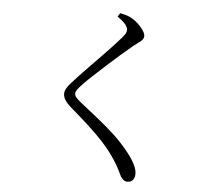

<svg xmlns="http://www.w3.org/2000/svg" viewBox="-57 -861 1114 985"><g transform="rotate(5 500.0 -368.0)"><path d="M510.4 -778.3 522.3 -796.8Q539.7 -793.5 554.4 -789.2Q569.1 -784.9 583.6 -776.5Q601.2 -766.8 617.5 -751.1Q633.9 -735.5 644.7 -719.3Q655.6 -703.1 655.6 -690.7Q655.6 -680.6 650 -673.2Q644.5 -665.8 633.3 -657.7Q622.1 -649.7 604.4 -636.1Q579.5 -615.7 544.8 -585.5Q510.2 -555.3 474.1 -522.6Q438.1 -489.9 408.3 -462Q378.5 -434.1 363.3 -418.1Q341.9 -396.1 335 -385.4Q328.1 -374.7 328.1 -366.3Q328.1 -356.1 336.7 -345.9Q345.4 -335.8 361.9 -322.7Q413.5 -281.6 459.8 -244.8Q506 -207.9 546.9 -169.5Q587.7 -131 623 -85.8Q644.1 -59.3 658.2 -31.5Q672.2 -3.8 672.2 17.9Q672.2 31 667.9 40.6Q663.5 50.2 655.2 55.7Q646.8 61.2 634.4 61.2Q622.2 61.2 613.3 53.8Q604.4 46.5 598.9 36.8Q591.3 22.2 581.6 1.9Q571.9 -18.4 551.1 -49.8Q516.4 -103.3 458.9 -160.8Q401.3 -218.4 310.6 -295.5Q291.8 -312.1 281.7 -328.1Q271.7 -344.2 271.7 -360.3Q271.7 -373.4 279.1 -386.9Q286.4 -400.4 297.9 -412.9Q313.3 -430.6 337.9 -456.8Q362.5 -483 392.2 -513.5Q421.9 -543.9 451 -573.7Q480.1 -603.5 503.9 -629.4Q527.8 -655.3 541.8 -671.7Q555.1 -687.3 560 -696.2Q564.9 -705.1 564.9 -713.7Q564.9 -726.2 553.3 -741.6Q541.6 -756.9 510.4 -778.3Z"/></g></svg>

Font: Source Han Serif JP VF
Style: Regular
Weight: 250
Designer: Ryoko NISHIZUKA 西塚涼子 (kana & ideographs); Frank Grießhammer (Latin, Greek & Cyrillic); Wenlong ZHANG 张文龙 (bopomofo); San
Foundry: Adobe
Version: Version 2.001;hotconv 1.1.0;makeotfexe 2.6.0